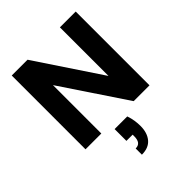

<svg xmlns="http://www.w3.org/2000/svg" viewBox="-270 -847 1288 1288"><g transform="rotate(-45 374.0 -203.5)"><path d="M71 0V-700H221L528 -239V-700H678V0H528L221 -459V0ZM313 293V234Q339 234 351.5 218Q364 202 364 170V154H305V42H425Q435 71 439 98Q443 125 443 150Q443 215 410.5 254Q378 293 313 293Z"/></g></svg>

Font: DM Sans 11pt Black
Style: Regular
Weight: 900
Version: Version 4.004;gftools[0.9.30]